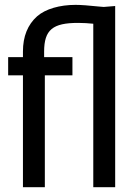

<svg xmlns="http://www.w3.org/2000/svg" viewBox="-20 -785 570 805"><path d="M462.9 -759.8 415 -755.9 397.9 -757.3C351.6 -762.2 317.9 -764.6 296.9 -764.6C230.5 -764.6 170.9 -747.6 135.7 -716.8C96.2 -681.6 76.2 -632.3 76.2 -569.3V-545.4H14.2V-469.2H76.2V0H168V-469.2H283.7V-545.4H165V-568.4C165 -660.2 201.2 -689 307.6 -689C326.7 -689 354 -687.5 371.1 -685.5V0H462.9Z"/></svg>

Font: SG Kara
Style: Regular
Weight: 400
Designer: Damoon Khanjanzadeh
Version: Version 1.000